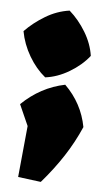

<svg xmlns="http://www.w3.org/2000/svg" viewBox="-47 -513 355 652"><g transform="rotate(5 130.5 -187.0)"><path d="M39 97 56 -78 24 -150Q88 -212 171 -229Q230 -171 245 -91Q222 -38 190 11Q158 60 117 107ZM101 -248Q69 -274 45.5 -314Q22 -354 14 -398Q43 -428 82 -451.5Q121 -475 164 -481Q196 -453 219.5 -414Q243 -375 249 -334Q223 -301 182.5 -277Q142 -253 101 -248Z"/></g></svg>

Font: Piazzolla Black
Style: Regular
Weight: 900
Designer: Juan Pablo del Peral
Foundry: Huerta Tipografica
Version: Version 1.330